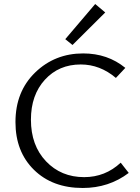

<svg xmlns="http://www.w3.org/2000/svg" viewBox="-20 -930 699 956"><path d="M341 -706 305 -735 454 -910 504 -868ZM392 6Q241 6 149 -84.5Q57 -175 57 -322Q57 -474 155 -569Q253 -664 394 -664Q516 -664 604 -592L557 -542Q478 -609 382 -609Q273 -609 203.5 -533Q134 -457 134 -334Q134 -206 209 -127Q284 -48 399 -48Q504 -48 581 -120L621 -69Q522 6 392 6Z"/></svg>

Font: EauTestInfant
Style: Regular
Weight: 400
Designer: Christian Thalmann (Catharsis Fonts)
Version: Version 0.001;PS 000.001;hotconv 1.0.88;makeotf.lib2.5.64775